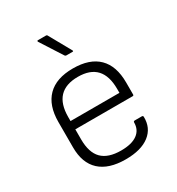

<svg xmlns="http://www.w3.org/2000/svg" viewBox="-170 -805 853 925"><g transform="rotate(-30 256.0 -342.5)"><path d="M260 12Q166 12 117 -33Q68 -78 68 -165V-306Q68 -398 116 -446.5Q164 -495 257 -495Q350 -495 398 -447.5Q446 -400 446 -308V-241Q446 -235 440 -235H121V-179Q121 -106 155.5 -71Q190 -36 262 -36Q321 -36 352 -58.5Q383 -81 383 -122Q383 -129 391 -129H430Q436 -129 437 -123Q439 -60 392.5 -24Q346 12 260 12ZM121 -281H393V-303Q393 -448 258 -448Q121 -448 121 -303ZM262 -565Q257 -565 254 -569L177 -689Q175 -692 175.5 -694.5Q176 -697 180 -697H224Q230 -697 232 -692L299 -572Q303 -565 296 -565Z"/></g></svg>

Font: Sofia Sans Light
Style: Regular
Weight: 300
Designer: Botio Nikoltchev, Ani Petrova
Foundry: lettersoup
Version: Version 4.100; ttfautohint (v1.8.3)